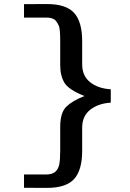

<svg xmlns="http://www.w3.org/2000/svg" viewBox="-20 -853 640 948"><path d="M385.7 -535.6Q385.7 -478.5 424.8 -447.3Q463.9 -416 526.9 -412.1V-346.2Q464.4 -342.3 425 -310.8Q385.7 -279.3 385.7 -222.2V-108.9Q385.7 -12.7 345.9 31Q306.2 74.7 211.9 74.7H210.4L98.6 74.2V8.3H210.4Q261.7 8.3 272.5 -40.5Q277.3 -64.5 277.3 -108.9V-226.6Q277.3 -296.9 307.6 -326.4Q337.9 -356 397 -378.9Q319.3 -409.7 298.3 -444.1Q277.3 -478.5 277.3 -531.7V-649.4Q277.3 -711.4 270.3 -726.3Q263.2 -741.2 255.9 -750Q242.7 -766.1 210.4 -766.1H98.6V-832.5L210.4 -833H211.9Q306.2 -833 345.9 -789.3Q385.7 -745.6 385.7 -649.4Z"/></svg>

Font: Oxygen Mono
Style: Regular
Weight: 400
Designer: Vernon Adams
Foundry: Vernon Adams
Version: Version 0.201; ttfautohint (v0.8) -r 50 -G 200 -x